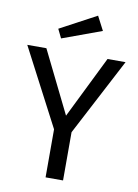

<svg xmlns="http://www.w3.org/2000/svg" viewBox="-98 -975 746 1039"><g transform="rotate(10 275.0 -455.5)"><path d="M355 -911 395 -834 179 -755 155 -804ZM545 -689 323 -265V0H227V-264L5 -689H110L278 -348L446 -689Z"/></g></svg>

Font: Fira Sans
Style: Regular
Weight: 400
Designer: Carrois Corporate & Edenspiekermann AG
Foundry: Carrois Corporate GbR & Edenspiekermann AG
Version: Version 4.106;PS 004.106;hotconv 1.0.70;makeotf.lib2.5.58329